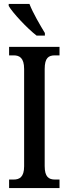

<svg xmlns="http://www.w3.org/2000/svg" viewBox="-20 -951 346 971"><path d="M165 -771H207V-784C184 -822 146 -886 129 -931H24V-921C44 -886 118 -807 165 -771ZM26 0H281V-43H258C227 -43 206 -56 206 -111V-602C206 -659 226 -671 258 -671H281V-714H26V-671H49C78 -671 102 -659 102 -602V-110C102 -55 78 -43 49 -43H26Z"/></svg>

Font: Noto Serif Sinhala ExtraCondensed Medium
Style: Regular
Weight: 500
Width: 2
Designer: Jelle Bosma - Monotype Design Team
Foundry: Monotype Imaging Inc.
Version: Version 2.007